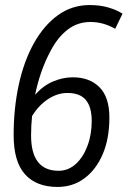

<svg xmlns="http://www.w3.org/2000/svg" viewBox="-20 -730 505 760"><path d="M208 10Q124 10 79 -40Q34 -90 34 -195Q34 -302 54.5 -395.5Q75 -489 114.5 -559.5Q154 -630 209.5 -670Q265 -710 335 -710Q376 -710 408.5 -700.5Q441 -691 465 -676L436 -616Q389 -643 338 -643Q287 -643 247.5 -612.5Q208 -582 180 -528Q139 -452 119 -355Q151 -391 190 -407.5Q229 -424 268 -424Q335 -424 374 -384.5Q413 -345 413 -265Q413 -181 386.5 -119.5Q360 -58 314 -24Q268 10 208 10ZM103 -194Q103 -54 212 -54Q250 -54 279.5 -80.5Q309 -107 326 -152Q343 -197 343 -251Q343 -306 320 -334Q297 -362 247 -362Q207 -362 170 -337.5Q133 -313 107 -271Q103 -233 103 -194Z"/></svg>

Font: Georama SemiCondensed
Style: Italic
Weight: 400
Width: 4
Italic angle: -9°
Designer: Jean-Baptiste Levee
Foundry: Production Type
Version: Version 1.000